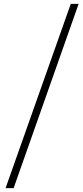

<svg xmlns="http://www.w3.org/2000/svg" viewBox="-20 -804 435 1001"><path d="M9 177 349 -784H390L51 177Z"/></svg>

Font: Noto Sans JP Thin ExtraLight
Style: Regular
Weight: 250
Version: Version 2.004-H2;hotconv 1.0.118;makeotfexe 2.5.65603